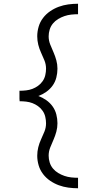

<svg xmlns="http://www.w3.org/2000/svg" viewBox="-20 -853 540 1026"><path d="M397 153Q371 153 345 149.5Q319 146 294.5 137Q270 128 248 113Q226 98 210 77Q194 56 186.5 30.5Q179 5 179 -21Q179 -44 184.5 -66Q190 -88 199.5 -108.5Q209 -129 217.5 -150Q226 -171 226 -194Q226 -211 222 -228.5Q218 -246 208 -260.5Q198 -275 183.5 -285.5Q169 -296 153 -302Q137 -308 119.5 -310Q102 -312 85 -312L84 -325V-368Q102 -368 119.5 -370Q137 -372 153 -378Q169 -384 183.5 -394.5Q198 -405 208 -419.5Q218 -434 222 -451.5Q226 -469 226 -486Q226 -509 217.5 -530Q209 -551 199.5 -571.5Q190 -592 184.5 -614Q179 -636 179 -659Q179 -685 186.5 -710.5Q194 -736 210 -757Q226 -778 248 -793Q270 -808 294.5 -817Q319 -826 345 -829.5Q371 -833 397 -833V-777Q379 -777 360.5 -775Q342 -773 324.5 -767Q307 -761 291 -751.5Q275 -742 263 -727.5Q251 -713 245.5 -695Q240 -677 240 -659Q240 -636 248.5 -615Q257 -594 266 -573.5Q275 -553 281 -531Q287 -509 287 -486Q287 -462 281 -438.5Q275 -415 261 -395.5Q247 -376 227 -362Q207 -348 185 -340Q207 -332 227 -318Q247 -304 261 -284.5Q275 -265 281 -241.5Q287 -218 287 -194Q287 -171 281 -149Q275 -127 266 -106.5Q257 -86 248.5 -65Q240 -44 240 -21Q240 -3 245.5 15Q251 33 263 47.5Q275 62 291 71.5Q307 81 324.5 87Q342 93 360.5 95Q379 97 397 97Z"/></svg>

Font: Iosevka Fixed Light
Style: Regular
Weight: 300
Monospace: yes
Designer: Belleve Invis
Foundry: Belleve Invis
Version: Version 32.3.0